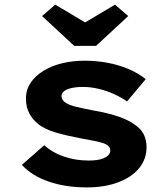

<svg xmlns="http://www.w3.org/2000/svg" viewBox="-20 -806 730 836"><path d="M359.1 10Q266 10 192.9 -15Q119.8 -40 75.2 -88.1L172.8 -173.7Q206.6 -142.3 257.2 -124.6Q307.7 -107 366.4 -107Q383.8 -107 400.8 -109.1Q417.8 -111.3 431.2 -117Q444.7 -122.7 452.5 -131.1Q460.2 -139.5 460.2 -151.2Q460.2 -170.9 432.9 -181.7Q415.7 -187.5 386.9 -193.3Q358 -199.1 324.9 -204.9Q266 -216.2 222.2 -229.2Q178.3 -242.2 148.6 -263.9Q122.4 -284.6 107.7 -312Q93 -339.4 93 -376.5Q93 -415.6 113.6 -445.9Q134.1 -476.3 169.7 -497.9Q205.2 -519.6 251.2 -530.7Q297.2 -541.7 348.5 -541.7Q398.4 -541.7 446.4 -533Q494.3 -524.3 538 -506.2Q581.8 -488 614.5 -461.2L533.2 -364.5Q510.4 -380.6 478.8 -395.2Q447.2 -409.9 411.6 -418.7Q375.9 -427.5 340.6 -427.5Q321.8 -427.5 305.7 -425.3Q289.6 -423.2 276.1 -418.3Q262.6 -413.4 255.1 -405.2Q247.7 -397 247.7 -386.3Q248.1 -378.3 253.1 -370.7Q258.2 -363 267.9 -357.3Q283 -347.6 313.5 -340.4Q344 -333.2 386 -325.2Q453.4 -313.5 500.2 -296.9Q547.1 -280.3 574.4 -257.6Q597.7 -240 607.9 -216.8Q618.1 -193.6 618.1 -164.9Q618.1 -112.8 585.3 -73.2Q552.5 -33.6 493.6 -11.8Q434.7 10 359.1 10ZM303.1 -606.4 163.1 -736.1 220.6 -785.7 365.7 -699.5H335.7L480.8 -785.7L538.3 -736.1L398.3 -606.4Z"/></svg>

Font: Lexend Giga
Style: Regular
Weight: 400
Designer: Bonnie Shaver-Troup, Thomas Jockin
Foundry: Lexend
Version: Version 1.007